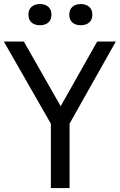

<svg xmlns="http://www.w3.org/2000/svg" viewBox="-40 -950 606 970"><path d="M217 0V-325L-20.5 -740H80.5L266.5 -413.5L451 -740H545L311.5 -325.5V0ZM368 -822.5Q341 -822.5 325.5 -836.5Q310 -850.5 310 -875.5Q310 -901 325.5 -915.2Q341 -929.5 368 -929.5Q395 -929.5 410.8 -915.2Q426.5 -901 426.5 -875.5Q426.5 -850.5 410.8 -836.5Q395 -822.5 368 -822.5ZM162 -822.5Q135 -822.5 119.2 -836.5Q103.5 -850.5 103.5 -875.5Q103.5 -901 119.2 -915.2Q135 -929.5 162 -929.5Q189 -929.5 204.5 -915.2Q220 -901 220 -875.5Q220 -850.5 204.5 -836.5Q189 -822.5 162 -822.5Z"/></svg>

Font: Encode Sans Condensed Medium
Style: Regular
Weight: 500
Width: 3
Designer: Multiple Designers
Foundry: Impallari Type
Version: Version 3.000; ttfautohint (v1.8.3) -l 8 -r 50 -G 200 -x 14 